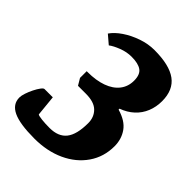

<svg xmlns="http://www.w3.org/2000/svg" viewBox="-223 -761 873 873"><g transform="rotate(45 214.0 -324.5)"><path d="M152 11Q59 11 15.5 -9.5Q-28 -30 -28 -73Q-28 -85 -22 -103Q-16 -121 -7 -139Q2 -157 11 -169Q20 -181 26 -181H79L89 -81Q94 -77 116.5 -74.5Q139 -72 167 -72Q223 -72 249.5 -105.5Q276 -139 276 -212Q276 -250 251.5 -274.5Q227 -299 174 -299H123L104 -331V-374H110Q164 -374 204 -388.5Q244 -403 265.5 -430.5Q287 -458 287 -496Q287 -535 266 -550Q245 -565 202 -565Q171 -565 140 -553Q109 -541 92 -528L51 -563Q68 -588 100.5 -610Q133 -632 173.5 -646Q214 -660 254 -660Q350 -660 396.5 -626Q443 -592 443 -520Q443 -483 430 -451Q417 -419 391.5 -395.5Q366 -372 330 -359V-353Q386 -337 410.5 -302.5Q435 -268 435 -222Q435 -154 398.5 -101Q362 -48 298 -18.5Q234 11 152 11Z"/></g></svg>

Font: Faustina ExtraBold
Style: Italic
Weight: 800
Italic angle: -8°
Designer: Alfonso Garcia
Foundry: http://www.omnibus-type.com
Version: Version 1.200